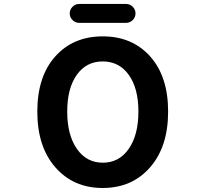

<svg xmlns="http://www.w3.org/2000/svg" viewBox="-20 -938 1040 972"><path d="M831.1 -373Q831.1 -195.3 739.7 -90.8Q648.4 13.7 500 13.7Q351.6 13.7 260.3 -90.8Q168.9 -195.3 168.9 -373Q168.9 -550.8 259.8 -652.3Q350.6 -753.9 500 -753.9Q649.4 -753.9 740.2 -652.3Q831.1 -550.8 831.1 -373ZM369.1 -184.6Q418 -114.3 500.5 -114.3Q583 -114.3 631.8 -184.6Q680.7 -254.9 680.7 -373Q680.7 -491.2 631.8 -559.1Q583 -627 500 -627Q417 -627 368.7 -559.1Q320.3 -491.2 320.3 -373Q320.3 -254.9 369.1 -184.6ZM380.9 -822.3Q361.3 -822.3 347.2 -836.4Q333 -850.6 333 -870.1Q333 -889.6 347.2 -903.8Q361.3 -918 380.9 -918H618.2Q637.7 -918 651.9 -903.8Q666 -889.6 666 -870.1Q666 -850.6 651.9 -836.4Q637.7 -822.3 618.2 -822.3Z"/></svg>

Font: Gen Jyuu Gothic Monospace Bold
Style: Bold
Weight: 700
Designer: [Source Han Sans]
Ryoko NISHIZUKA  (kana & ideographs); Paul D. Hunt (Latin, Greek & Cyrillic); Wenlong ZHANG  (bopomofo
Version: Version 1.002.20150607